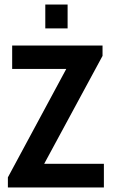

<svg xmlns="http://www.w3.org/2000/svg" viewBox="-20 -832 501 852"><path d="M181 -706V-812H280V-706ZM176 -105H441V0H15V-45L274 -526H34V-630H435V-584Z"/></svg>

Font: Pragati Narrow
Style: Bold
Weight: 700
Designer: Hector Gatti, Marcela Romero, Pablo Cosgaya and Nicolas Silva
Foundry: Omnibus-Type
Version: Version 1.010; ttfautohint (v1.3)